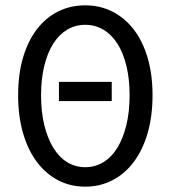

<svg xmlns="http://www.w3.org/2000/svg" viewBox="-20 -688 640 720"><path d="M300 12Q244 12 198 -12Q152 -36 118.5 -80.5Q85 -125 66.5 -188.5Q48 -252 48 -331Q48 -410 66.5 -472.5Q85 -535 118.5 -578.5Q152 -622 198 -645Q244 -668 300 -668Q355 -668 401.5 -644.5Q448 -621 481.5 -577.5Q515 -534 533.5 -471.5Q552 -409 552 -331Q552 -252 533.5 -188.5Q515 -125 481.5 -80.5Q448 -36 401.5 -12Q355 12 300 12ZM300 -61Q337 -61 368 -80Q399 -99 420.5 -134.5Q442 -170 454 -219.5Q466 -269 466 -331Q466 -392 454 -441Q442 -490 420.5 -524Q399 -558 368 -576.5Q337 -595 300 -595Q262 -595 231.5 -576.5Q201 -558 179.5 -524Q158 -490 146 -441Q134 -392 134 -331Q134 -269 146 -219.5Q158 -170 179.5 -134.5Q201 -99 231.5 -80Q262 -61 300 -61ZM201 -309V-381H399V-309Z"/></svg>

Font: Source Code Pro
Style: Regular
Weight: 400
Monospace: yes
Designer: Paul D. Hunt, Teo Tuominen
Foundry: Adobe Systems Incorporated
Version: Version 2.030;PS 1.000;hotconv 16.6.51;makeotf.lib2.5.65220